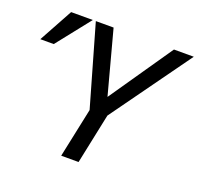

<svg xmlns="http://www.w3.org/2000/svg" viewBox="-119 -807 972 938"><g transform="rotate(20 367.0 -338.0)"><path d="M436 -261.2 381.3 0H291L345.2 -256.8L225.1 -675.8H317.4L405.3 -347.2L631.3 -675.8H734.4ZM209.5 -675.8 70.3 -500H0.5L96.7 -675.8Z"/></g></svg>

Font: Clear Sans
Style: Italic
Weight: 400
Italic angle: -12°
Foundry: Intel Corporation
Version: Version 1.00